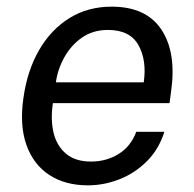

<svg xmlns="http://www.w3.org/2000/svg" viewBox="-20 -547 584 577"><path d="M244.5 10Q175.5 10 127.8 -21.5Q80 -53 59.2 -112Q38.5 -171 50.5 -253.5Q62 -335 97.5 -396.5Q133 -458 188.5 -492.5Q244 -527 315.5 -527Q419.5 -527 465.2 -457.8Q511 -388.5 494 -271L489.5 -237H139Q131.5 -188 141 -148.2Q150.5 -108.5 178.5 -85Q206.5 -61.5 253.5 -61.5Q300 -61.5 336.8 -84.5Q373.5 -107.5 389.5 -151H474Q457.5 -98.5 421.5 -62.5Q385.5 -26.5 338.8 -8.2Q292 10 244.5 10ZM148 -299.5H412Q421.5 -366 396 -411.5Q370.5 -457 304.5 -457Q259 -457 226 -433.8Q193 -410.5 173 -374.2Q153 -338 148 -299.5Z"/></svg>

Font: Public Sans
Style: Italic
Weight: 400
Italic angle: -8°
Designer: The Public Sans project authors (U.S. Web Design System). Libre Franklin designed by Pablo Impallari and Rodrigo Fuenzal
Version: Version 1.008; ttfautohint (v1.8.1) -l 8 -r 50 -G 200 -x 14 